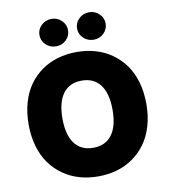

<svg xmlns="http://www.w3.org/2000/svg" viewBox="-101 -1041 997 1136"><g transform="rotate(-10 397.5 -473.0)"><path d="M397.7 9.9Q338.1 9.9 284.6 -5.5Q231.2 -21 187.1 -52.2Q143.1 -83.5 111.2 -127.7Q79.2 -171.9 61.6 -232.2Q44 -292.6 44 -363.6Q44 -435 61.6 -495.6Q79.2 -556.1 111.2 -600.3Q143.1 -644.5 187.1 -675.6Q231.2 -706.7 284.4 -721.9Q337.7 -737.2 397.7 -737.2Q457 -737.2 510.3 -721.9Q563.6 -706.7 607.6 -675.6Q651.6 -644.5 683.8 -600.3Q715.9 -556.1 733.7 -495.6Q751.4 -435 751.4 -363.6Q751.4 -292.3 733.7 -231.7Q715.9 -171.2 683.8 -127Q651.6 -82.7 607.6 -51.7Q563.6 -20.6 510.3 -5.3Q457 9.9 397.7 9.9ZM509.8 -213.8Q548.3 -265.6 548.3 -363.6Q548.3 -461.6 509.8 -513.5Q471.2 -565.3 397.7 -565.3Q324.2 -565.3 285.7 -513.5Q247.2 -461.6 247.2 -363.6Q247.2 -265.6 285.7 -213.8Q324.2 -161.9 397.7 -161.9Q471.2 -161.9 509.8 -213.8ZM285.5 -791.2Q249.3 -791.2 224.1 -815.3Q198.9 -839.5 198.9 -873.6Q198.9 -907.7 224.1 -931.8Q249.3 -956 285.5 -956Q320.7 -956 345.7 -931.8Q370.7 -907.7 370.7 -873.6Q370.7 -839.5 345.7 -815.3Q320.7 -791.2 285.5 -791.2ZM511.4 -791.2Q475.1 -791.2 449.9 -815.3Q424.7 -839.5 424.7 -873.6Q424.7 -907.7 449.9 -931.8Q475.1 -956 511.4 -956Q546.5 -956 571.6 -931.8Q596.6 -907.7 596.6 -873.6Q596.6 -839.5 571.6 -815.3Q546.5 -791.2 511.4 -791.2Z"/></g></svg>

Font: Karasuma Gothic
Style: Black
Weight: 900
Designer: Rasmus Andersson / Ryoko Nishizuka
Foundry: Genbu
Version: Version 1.00